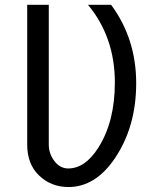

<svg xmlns="http://www.w3.org/2000/svg" viewBox="-20 -752 626 782"><path d="M90.8 -732.4H178.7V-163.1Q178.7 -126 201.7 -95.9Q224.6 -65.9 257.8 -65.9Q326.7 -65.9 380.4 -150.4Q447.8 -256.3 447.8 -416Q447.8 -600.6 338.4 -732.4H432.6Q534.7 -594.2 534.7 -413.1Q534.7 -235.4 447.3 -106.4Q368.2 9.8 258.8 9.8Q188 9.8 138.7 -37.6Q90.8 -84 90.8 -163.1Z"/></svg>

Font: Consola Mono
Style: Book
Weight: 400
Monospace: yes
Designer: Wojciech Kalinowski "wmk69" (wmk69@o2.pl)
Foundry: Wojciech Kalinowski "wmk69" (wmk69@o2.pl)
Version: Version 2.1.0